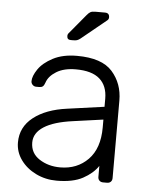

<svg xmlns="http://www.w3.org/2000/svg" viewBox="-53 -769 641 822"><g transform="rotate(5 268.0 -357.5)"><path d="M221 10Q173 10 132 -10Q91 -30 66.5 -64Q42 -98 42 -139Q42 -205 95.5 -247Q149 -289 240 -301L398 -323V-358Q398 -413 364.5 -442.5Q331 -472 262 -472Q211 -472 178.5 -452Q146 -432 137 -404Q133 -392 127.5 -387.5Q122 -383 113 -383H99Q90 -383 83.5 -389.5Q77 -396 77 -405Q77 -427 97 -456.5Q117 -486 159 -508Q201 -530 262 -530Q369 -530 414 -479Q459 -428 459 -355V-22Q459 -12 453 -6Q447 0 437 0H420Q410 0 404 -6Q398 -12 398 -22V-69Q376 -36 333.5 -13Q291 10 221 10ZM231 -48Q304 -48 351 -96Q398 -144 398 -234V-268L269 -250Q187 -239 145 -212Q103 -185 103 -144Q103 -98 141.5 -73Q180 -48 231 -48ZM229 -595Q213 -595 213 -611Q213 -619 218 -624L287 -707Q296 -718 303 -721.5Q310 -725 324 -725H365Q384 -725 384 -706Q384 -699 379 -694L270 -605Q262 -599 256 -597Q250 -595 239 -595Z"/></g></svg>

Font: Rubik AZ
Style: Regular
Weight: 300
Designer: Hubert and Fischer
Foundry: Hubert & Fischer
Version: Version 2.000